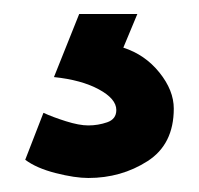

<svg xmlns="http://www.w3.org/2000/svg" viewBox="-20 -33 284 274"><path d="M93 -13H176L156 35Q187 45 207.5 70.5Q228 96 228 122Q228 173 190.5 197Q153 221 106 221Q87 221 59.5 214Q32 207 16 195L42 128Q55 134 74 140Q93 146 106 146Q120 146 133 141.5Q146 137 146 124Q146 108 121 94.5Q96 81 57 77Z"/></svg>

Font: Palanquin SemiBold
Style: Regular
Weight: 600
Designer: Pria Ravichandran
Version: Version 1.0.4